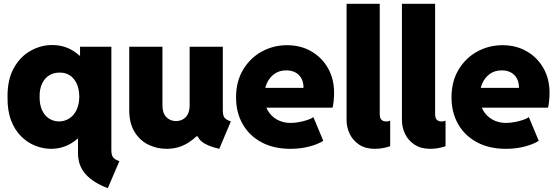

<svg xmlns="http://www.w3.org/2000/svg" viewBox="-20 -772 2919 1006"><path d="M544.9 213.9Q468.3 185.1 428.5 140.6Q388.7 96.2 388.7 30.3V-44.9H365.2L399.4 -84V-418L382.8 -480.5H399.4V-527.3H563.5V13.7Q563.5 41.5 573.2 53.2Q583 64.9 605.5 72.3ZM247.1 7.8Q206.5 7.8 165.8 -8.1Q125 -23.9 91.6 -56.6Q58.1 -89.4 38.3 -140.4Q18.6 -191.4 19.5 -261.7Q18.1 -354 52.2 -415Q86.4 -476.1 140.6 -506.1Q194.8 -536.1 252.9 -536.1Q320.8 -536.1 372.6 -499.5Q424.3 -462.9 453.6 -402.3Q482.9 -341.8 483.4 -269.5Q482.9 -194.8 451.7 -131.6Q420.4 -68.4 367.2 -30.3Q314 7.8 247.1 7.8ZM289.1 -135.7Q319.8 -136.2 343.8 -151.9Q367.7 -167.5 381.3 -196.5Q395 -225.6 395.5 -265.6Q395 -305.7 381.8 -334Q368.7 -362.3 345.7 -377.2Q322.8 -392.1 293 -391.6Q261.7 -392.1 237.8 -377.2Q213.9 -362.3 200.4 -334Q187 -305.7 187.5 -265.6Q187 -225.6 199.7 -196.5Q212.4 -167.5 235.6 -151.9Q258.8 -136.2 289.1 -135.7Z M853.5 7.8Q800.3 7.8 755.6 -14.9Q710.9 -37.6 684.1 -82.5Q657.2 -127.4 657.2 -194.3V-527.3H831.1V-219.7Q831.1 -179.7 851.3 -158.7Q871.6 -137.7 901.4 -137.7Q922.4 -137.7 938.7 -147Q955.1 -156.2 964.4 -174.6Q973.6 -192.9 973.6 -219.7V-527.3H1147.5V-194.3Q1147.5 -168 1155.8 -156.2Q1164.1 -144.5 1189.5 -135.7L1128.9 7.8Q1064.5 -6.8 1036.1 -31Q1007.8 -55.2 1006.8 -97.7L1037.1 -57.6H971.7L1051.8 -106.4Q1016.1 -55.2 965.6 -23.7Q915 7.8 853.5 7.8Z M1502 7.8Q1414.1 7.8 1350.1 -26.6Q1286.1 -61 1251.5 -121.8Q1216.8 -182.6 1216.8 -261.7Q1216.8 -345.2 1253.7 -406.7Q1290.5 -468.3 1351.3 -501.7Q1412.1 -535.2 1484.4 -535.2Q1555.7 -535.2 1611.3 -502.9Q1667 -470.7 1698.7 -414.6Q1730.5 -358.4 1730.5 -286.1Q1730.5 -263.7 1728 -241.5Q1725.6 -219.2 1722.7 -208H1352.5V-311.5H1570.3Q1570.3 -341.8 1558.6 -362.3Q1546.9 -382.8 1526.6 -393.1Q1506.3 -403.3 1480.5 -403.3Q1442.9 -403.3 1417 -384.3Q1391.1 -365.2 1377.7 -334.2Q1364.3 -303.2 1364.3 -267.6Q1364.3 -225.1 1382.6 -193.6Q1400.9 -162.1 1432.1 -145Q1463.4 -127.9 1502 -127.9Q1524.4 -127.9 1548.8 -132.6Q1573.2 -137.2 1593.3 -144.3Q1613.3 -151.4 1622.1 -158.2L1673.8 -34.2Q1646 -16.1 1600.3 -4.2Q1554.7 7.8 1502 7.8Z M1944.3 7.8Q1895.5 7.8 1862.5 -13.7Q1829.6 -35.2 1812.7 -69.6Q1795.9 -104 1795.9 -143.6V-752H1969.7V-173.8Q1969.7 -160.6 1973.4 -152.3Q1977.1 -144 1984.4 -139.9Q1991.7 -135.7 2002.9 -135.7Q2011.2 -135.7 2016.4 -137.2Q2021.5 -138.7 2024.4 -139.6V-5.9Q2007.8 0 1986.8 3.9Q1965.8 7.8 1944.3 7.8Z M2234.4 7.8Q2185.5 7.8 2152.6 -13.7Q2119.6 -35.2 2102.8 -69.6Q2085.9 -104 2085.9 -143.6V-752H2259.8V-173.8Q2259.8 -160.6 2263.4 -152.3Q2267.1 -144 2274.4 -139.9Q2281.7 -135.7 2293 -135.7Q2301.3 -135.7 2306.4 -137.2Q2311.5 -138.7 2314.5 -139.6V-5.9Q2297.9 0 2276.9 3.9Q2255.9 7.8 2234.4 7.8Z M2630.9 7.8Q2543 7.8 2479 -26.6Q2415 -61 2380.4 -121.8Q2345.7 -182.6 2345.7 -261.7Q2345.7 -345.2 2382.6 -406.7Q2419.4 -468.3 2480.2 -501.7Q2541 -535.2 2613.3 -535.2Q2684.6 -535.2 2740.2 -502.9Q2795.9 -470.7 2827.6 -414.6Q2859.4 -358.4 2859.4 -286.1Q2859.4 -263.7 2856.9 -241.5Q2854.5 -219.2 2851.6 -208H2481.4V-311.5H2699.2Q2699.2 -341.8 2687.5 -362.3Q2675.8 -382.8 2655.5 -393.1Q2635.3 -403.3 2609.4 -403.3Q2571.8 -403.3 2545.9 -384.3Q2520 -365.2 2506.6 -334.2Q2493.2 -303.2 2493.2 -267.6Q2493.2 -225.1 2511.5 -193.6Q2529.8 -162.1 2561 -145Q2592.3 -127.9 2630.9 -127.9Q2653.3 -127.9 2677.7 -132.6Q2702.1 -137.2 2722.2 -144.3Q2742.2 -151.4 2751 -158.2L2802.7 -34.2Q2774.9 -16.1 2729.2 -4.2Q2683.6 7.8 2630.9 7.8Z"/></svg>

Font: Reddit Sans Black
Style: Regular
Weight: 900
Version: Version 1.014